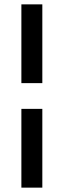

<svg xmlns="http://www.w3.org/2000/svg" viewBox="-20 -780 293 880"><path d="M78 -399H174V-760H78ZM78 80H174V-281H78Z"/></svg>

Font: Arthouse Owned Medium
Style: Regular
Weight: 500
Designer: Jeremy Tribby
Foundry: Tribby Type
Version: Version 1.000;PS 001.000;hotconv 1.0.88;makeotf.lib2.5.64775